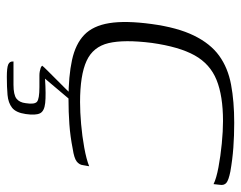

<svg xmlns="http://www.w3.org/2000/svg" viewBox="-90 -414 689 548"><g transform="rotate(90 254.0 -140.5)"><path d="M49 -229Q59 -303 82 -350Q105 -397 139.5 -422Q174 -447 222 -456Q270 -465 331 -465Q368 -465 402 -462.5Q436 -460 470 -454Q495 -449 502.5 -442.5Q510 -436 508 -424L506 -406Q490 -414 458 -420Q426 -426 390.5 -429.5Q355 -433 326 -433Q254 -433 208.5 -414.5Q163 -396 138.5 -352Q114 -308 103 -230Q93 -151 103.5 -106.5Q114 -62 154.5 -43.5Q195 -25 272 -25Q300 -25 334.5 -28Q369 -31 402 -37Q435 -43 455 -51L452 -34Q451 -23 441.5 -15.5Q432 -8 405 -4Q370 3 335 5.5Q300 8 263 8Q198 8 152 -2Q106 -12 80 -37Q54 -62 46.5 -108.5Q39 -155 49 -229ZM200 184Q174 184 164.5 180Q155 176 156 165Q161 165 179 165Q197 165 222 165Q251 165 262 156.5Q273 148 275 130Q279 105 271 98Q263 91 229 91H195Q190 91 184.5 90Q179 89 174.5 87.5Q170 86 168 83Q171 79 182 68Q193 57 207 43Q221 29 233.5 16.5Q246 4 251 -2H270L205 75Q251 72 274.5 74.5Q298 77 304 89.5Q310 102 306 130Q302 158 288 169Q274 180 251.5 182Q229 184 200 184Z"/></g></svg>

Font: Genos Light
Style: Italic
Weight: 300
Italic angle: -8°
Designer: Robert E. Leuschke
Foundry: Robert E. Leuschke
Version: Version 1.010